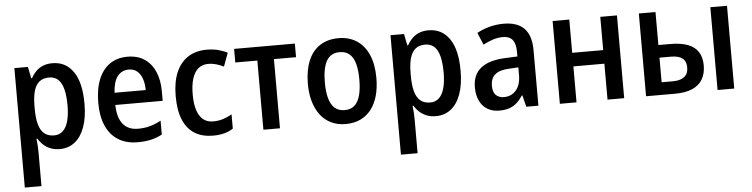

<svg xmlns="http://www.w3.org/2000/svg" viewBox="-47 -780 4894 1250"><g transform="rotate(-5 2400.0 -155.5)"><path d="M320.3 -551.3Q407.2 -551.3 456.5 -480.2Q505.9 -409.2 505.9 -271Q505.9 -180.7 483.2 -118.2Q460.4 -55.7 418.9 -22.9Q377.4 9.8 320.8 9.8Q287.1 9.8 260.7 -0.5Q234.4 -10.7 214.4 -28.8Q194.3 -46.9 180.7 -70.3H174.8Q177.2 -47.9 178.7 -25.6Q180.2 -3.4 180.2 14.2V239.7H71.3V-541H159.7L174.8 -465.8H180.2Q195.3 -493.2 215.1 -512.2Q234.9 -531.2 261 -541.3Q287.1 -551.3 320.3 -551.3ZM290.5 -460.4Q252 -460.4 227.8 -441.4Q203.6 -422.4 192.1 -384Q180.7 -345.7 180.2 -287.1V-265.6Q180.2 -204.6 191.4 -163.8Q202.6 -123 227.1 -102.5Q251.5 -82 291.5 -82Q326.2 -82 349.1 -103.8Q372.1 -125.5 383.5 -167.7Q395 -210 395 -271.5Q395 -363.8 369.9 -412.1Q344.7 -460.4 290.5 -460.4Z M811 -550.8Q876.5 -550.8 921.9 -520.3Q967.3 -489.7 991 -435.1Q1014.6 -380.4 1014.6 -307.1V-244.6H705.1Q706.5 -162.6 740.7 -120.1Q774.9 -77.6 839.4 -77.6Q880.9 -77.6 916.3 -87.2Q951.7 -96.7 989.7 -117.2V-26.4Q954.6 -7.8 916.7 1Q878.9 9.8 830.1 9.8Q754.9 9.8 702.4 -23.2Q649.9 -56.2 622.8 -118.2Q595.7 -180.2 595.7 -267.1Q595.7 -357.9 621.6 -421.4Q647.5 -484.9 695.6 -517.8Q743.7 -550.8 811 -550.8ZM812 -466.8Q766.1 -466.8 738.5 -431.6Q710.9 -396.5 707 -324.2H910.6Q910.6 -365.7 899.7 -397.7Q888.7 -429.7 866.9 -448.2Q845.2 -466.8 812 -466.8Z M1321.8 9.8Q1252 9.8 1202.6 -20.5Q1153.3 -50.8 1127.4 -112.3Q1101.6 -173.8 1101.6 -267.6Q1101.6 -359.9 1128.7 -422.9Q1155.8 -485.8 1206.5 -518.6Q1257.3 -551.3 1328.6 -551.3Q1370.1 -551.3 1404.1 -542.5Q1438 -533.7 1463.9 -519.5L1431.6 -432.1Q1406.7 -444.3 1381.3 -451.4Q1356 -458.5 1331.5 -458.5Q1292.5 -458.5 1266.1 -436.8Q1239.7 -415 1226.3 -373Q1212.9 -331.1 1212.9 -268.1Q1212.9 -207 1226.3 -165.8Q1239.7 -124.5 1265.9 -103.5Q1292 -82.5 1330.6 -82.5Q1365.2 -82.5 1395.5 -92Q1425.8 -101.6 1453.6 -117.7V-24.4Q1426.3 -6.8 1393.8 1.5Q1361.3 9.8 1321.8 9.8Z M1904.3 -452.1H1759.8V0H1651.4V-452.1H1507.3V-541H1904.3Z M2413.6 -271.5Q2413.6 -208 2399.2 -156.2Q2384.8 -104.5 2356.4 -67.4Q2328.1 -30.3 2286.1 -10.3Q2244.1 9.8 2188.5 9.8Q2136.2 9.8 2095 -10Q2053.7 -29.8 2024.9 -66.9Q1996.1 -104 1981 -155.8Q1965.8 -207.5 1965.8 -271.5Q1965.8 -358.9 1991.5 -421.6Q2017.1 -484.4 2067.4 -517.8Q2117.7 -551.3 2190.9 -551.3Q2258.3 -551.3 2308.3 -518.8Q2358.4 -486.3 2386 -424.1Q2413.6 -361.8 2413.6 -271.5ZM2076.7 -271Q2076.7 -210 2088.6 -167.5Q2100.6 -125 2125.7 -103Q2150.9 -81.1 2189.9 -81.1Q2229.5 -81.1 2254.2 -102.8Q2278.8 -124.5 2290.5 -167Q2302.2 -209.5 2302.2 -271.5Q2302.2 -333 2290.5 -375Q2278.8 -417 2254.2 -438.5Q2229.5 -460 2189.5 -460Q2130.4 -460 2103.5 -412.1Q2076.7 -364.3 2076.7 -271Z M2778.3 -551.3Q2865.2 -551.3 2914.6 -480.2Q2963.9 -409.2 2963.9 -271Q2963.9 -180.7 2941.2 -118.2Q2918.5 -55.7 2877 -22.9Q2835.4 9.8 2778.8 9.8Q2745.1 9.8 2718.8 -0.5Q2692.4 -10.7 2672.4 -28.8Q2652.3 -46.9 2638.7 -70.3H2632.8Q2635.3 -47.9 2636.7 -25.6Q2638.2 -3.4 2638.2 14.2V239.7H2529.3V-541H2617.7L2632.8 -465.8H2638.2Q2653.3 -493.2 2673.1 -512.2Q2692.9 -531.2 2719 -541.3Q2745.1 -551.3 2778.3 -551.3ZM2748.5 -460.4Q2710 -460.4 2685.8 -441.4Q2661.6 -422.4 2650.1 -384Q2638.7 -345.7 2638.2 -287.1V-265.6Q2638.2 -204.6 2649.4 -163.8Q2660.6 -123 2685.1 -102.5Q2709.5 -82 2749.5 -82Q2784.2 -82 2807.1 -103.8Q2830.1 -125.5 2841.6 -167.7Q2853 -210 2853 -271.5Q2853 -363.8 2827.9 -412.1Q2802.7 -460.4 2748.5 -460.4Z M3269.5 -551.3Q3359.4 -551.3 3404.1 -504.4Q3448.7 -457.5 3448.7 -362.8V0H3369.6L3350.6 -75.7H3347.2Q3328.6 -47.4 3307.4 -28.3Q3286.1 -9.3 3258.5 0.2Q3231 9.8 3192.4 9.8Q3146.5 9.8 3113.8 -10.7Q3081.1 -31.2 3064 -68.4Q3046.9 -105.5 3046.9 -154.8Q3046.9 -237.8 3101.3 -280.8Q3155.8 -323.7 3261.7 -327.6L3340.3 -331.1V-359.9Q3340.3 -415.5 3319.6 -440.4Q3298.8 -465.3 3257.3 -465.3Q3225.6 -465.3 3193.4 -455.1Q3161.1 -444.8 3127.4 -427.2L3094.2 -506.3Q3130.9 -527.3 3175.8 -539.3Q3220.7 -551.3 3269.5 -551.3ZM3340.3 -259.8 3284.2 -256.8Q3216.3 -253.9 3187.3 -228.3Q3158.2 -202.6 3158.2 -156.2Q3158.2 -114.3 3177.7 -94.7Q3197.3 -75.2 3230.5 -75.2Q3279.3 -75.2 3309.8 -110.4Q3340.3 -145.5 3340.3 -210Z M3697.8 -541V-323.7H3900.4V-541H4009.3V0H3900.4V-234.9H3697.8V0H3588.9V-541Z M4152.3 0V-541H4261.2V-325.2H4338.4Q4407.7 -325.2 4453.4 -307.9Q4499 -290.5 4521.5 -255.4Q4543.9 -220.2 4543.9 -167Q4543.9 -114.3 4522 -76.9Q4500 -39.6 4455.3 -19.8Q4410.6 0 4342.3 0ZM4261.2 -82H4335.9Q4382.3 -82 4408.9 -101.8Q4435.5 -121.6 4435.5 -163.6Q4435.5 -204.6 4410.6 -223.6Q4385.7 -242.7 4335.9 -242.7H4261.2ZM4619.6 0V-541H4728.5V0Z"/></g></svg>

Font: Open Sans SemiCondensed SemiBold
Style: Regular
Weight: 600
Width: 4
Designer: Monotype Design Team
Foundry: Monotype Imaging Inc.
Version: Version 3.000